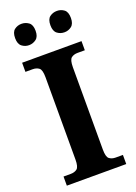

<svg xmlns="http://www.w3.org/2000/svg" viewBox="-170 -982 741 1048"><g transform="rotate(-20 200.5 -457.5)"><path d="M28 0V-53H70Q92 -53 106.5 -64Q121 -75 121 -118V-596Q121 -639 106.5 -650Q92 -661 70 -661H28V-714H373V-661H331Q309 -661 294.5 -650Q280 -639 280 -596V-118Q280 -75 294.5 -64Q309 -53 331 -53H373V0ZM303 -791Q279 -791 261 -805Q243 -819 243 -853Q243 -888 261 -901.5Q279 -915 303 -915Q326 -915 344 -901.5Q362 -888 362 -853Q362 -819 344 -805Q326 -791 303 -791ZM97 -791Q74 -791 56 -805Q38 -819 38 -853Q38 -888 56 -901.5Q74 -915 97 -915Q120 -915 138.5 -901.5Q157 -888 157 -853Q157 -819 138.5 -805Q120 -791 97 -791Z"/></g></svg>

Font: Noto Serif Thai
Style: Bold
Weight: 700
Designer: Monotype Design Team
Foundry: Monotype Imaging Inc.
Version: Version 2.002; ttfautohint (v1.8.4.7-5d5b)